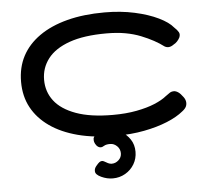

<svg xmlns="http://www.w3.org/2000/svg" viewBox="-49 -527 802 756"><g transform="rotate(-5 352.0 -149.0)"><path d="M393 12Q309 12 244 -5Q179 -22 133.5 -54Q88 -86 64 -130.5Q40 -175 40 -232Q40 -289 63.5 -333.5Q87 -378 132.5 -410Q178 -442 243 -459Q308 -476 391 -476Q455 -476 509.5 -464Q564 -452 603 -433Q642 -414 659 -393Q671 -382 676 -373Q681 -364 676 -352Q672 -344 665.5 -337Q659 -330 651 -326Q632 -312 615 -322Q598 -335 576 -347Q554 -359 526.5 -370Q499 -381 466 -387Q433 -393 391 -393Q302 -393 244.5 -372.5Q187 -352 159 -315.5Q131 -279 131 -232Q131 -185 158.5 -149Q186 -113 243.5 -92Q301 -71 389 -71Q441 -71 483 -79Q525 -87 555 -99.5Q585 -112 602 -126Q612 -133 619 -138Q626 -143 636 -143Q644 -143 653 -137Q662 -131 672 -117Q679 -108 680.5 -98Q682 -88 678 -79Q674 -70 662 -61Q638 -41 598 -24.5Q558 -8 506 2Q454 12 393 12ZM367 178Q344 178 321.5 167.5Q299 157 299 144Q298 134 306 124Q315 113 320 109.5Q325 106 330 106Q336 106 347 113Q358 120 368 120Q383 120 395 109Q407 98 407 82Q407 65 395 53.5Q383 42 368 42Q352 42 344 47Q336 52 331 52Q325 52 319.5 48.5Q314 45 309 36Q305 28 305 23.5Q305 19 305 15Q307 7 316.5 0.5Q326 -6 339.5 -10Q353 -14 368 -14Q393 -14 415 -1.5Q437 11 451 32Q465 53 465 81Q465 108 452 130Q439 152 416.5 165Q394 178 367 178Z"/></g></svg>

Font: Fredoka Expanded
Style: Regular
Weight: 400
Width: 7
Designer: Ben Nathan
Foundry: Milena B. Brandão, Ben Nathan
Version: Version 2.001